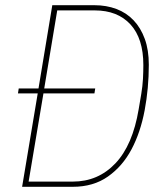

<svg xmlns="http://www.w3.org/2000/svg" viewBox="-20 -718 640 738"><path d="M125 -359H49L52 -378H128L181 -698H343Q389 -698 427.5 -683.5Q466 -669 493.5 -640Q521 -611 536.5 -568.5Q552 -526 552 -469Q552 -379 536 -294Q520 -209 485.5 -144Q451 -79 395 -39.5Q339 0 260 0H65ZM260 -20Q357 -20 423.5 -90Q490 -160 513 -298L523 -357Q528 -387 529.5 -414.5Q531 -442 531 -468Q531 -570 481.5 -624Q432 -678 344 -678H200L150 -378H346L343 -359H147L90 -20Z"/></svg>

Font: IBM Plex Mono Thin
Style: Italic
Weight: 100
Italic angle: -9°
Monospace: yes
Designer: Mike Abbink, Paul van der Laan, Pieter van Rosmalen
Foundry: Bold Monday
Version: Version 2.3